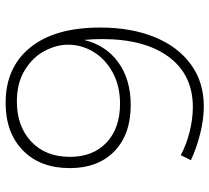

<svg xmlns="http://www.w3.org/2000/svg" viewBox="-51 -691 745 683"><g transform="rotate(90 321.5 -349.5)"><path d="M361 -663Q246 -663 182.5 -577.5Q119 -492 119 -340Q119 -309 122 -276Q141 -354 202 -398Q263 -442 354 -442Q458 -442 518 -384Q578 -326 578 -225Q578 -120 515 -58.5Q452 3 346 3Q220 3 149 -84.5Q78 -172 78 -333Q78 -444 112 -527Q146 -610 209 -656Q272 -702 358 -702Q403 -702 454 -689.5Q505 -677 550 -656L532 -620Q495 -640 449 -651.5Q403 -663 361 -663ZM139 -219Q139 -178 161 -136Q183 -94 229 -65.5Q275 -37 341 -37Q429 -37 483.5 -88Q538 -139 538 -226Q538 -308 487 -356Q436 -404 349 -404Q286 -404 238 -378Q190 -352 164.5 -309.5Q139 -267 139 -219Z"/></g></svg>

Font: Montserrat arm2 ExtraLight
Style: Regular
Weight: 275
Designer: Julieta Ulanovsky
Foundry: Julieta Ulanovsky
Version: Version 6.000